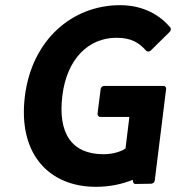

<svg xmlns="http://www.w3.org/2000/svg" viewBox="-20 -698 680 742"><path d="M504 13 564 12C570 12 577 7 578 0L622 -354C623 -359 619 -366 611 -366H383C378 -366 370 -362 369 -354L357 -259C356 -254 360 -246 368 -246H480L465 -124C446 -111 413 -102 380 -102C257 -102 203 -183 221 -328C238 -470 322 -552 430 -552C488 -552 517 -533 545 -502C550 -497 558 -498 563 -503L636 -575C640 -579 642 -587 638 -592C601 -636 538 -678 444 -678C260 -678 103 -545 76 -325C49 -102 170 24 351 24C402 24 451 14 493 -3C494 4 494 13 504 13Z"/></svg>

Font: Falling Sky
Style: BdObl
Weight: 700
Designer: Paul D. Hunt
Foundry: Adobe Systems Incorporated
Version: Version 1.02